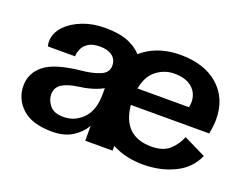

<svg xmlns="http://www.w3.org/2000/svg" viewBox="-87 -682 1117 866"><g transform="rotate(20 471.5 -249.0)"><path d="M221 13Q125 13 77.5 -31Q30 -75 30 -139Q30 -199 79 -238.5Q128 -278 251 -291Q305 -296 340.5 -311Q376 -326 376 -359Q376 -389 354.5 -405.5Q333 -422 296 -422Q260 -422 240.5 -409.5Q221 -397 213 -380Q205 -363 204 -350Q203 -343 204 -342H73Q69 -357 70 -369Q72 -408 102 -439.5Q132 -471 180.5 -490Q229 -509 287 -509Q362 -509 406.5 -488.5Q451 -468 473 -436Q495 -404 501.5 -368.5Q508 -333 508 -303V0H377V-71Q356 -35 317.5 -11Q279 13 221 13ZM247 -67Q301 -67 340 -106.5Q379 -146 379 -225V-253Q333 -227 261 -218Q216 -212 188.5 -195Q161 -178 161 -144Q161 -117 181 -92Q201 -67 247 -67ZM903 -118Q875 -53 808 -20.5Q741 12 658 12Q580 12 518.5 -17.5Q457 -47 421.5 -106.5Q386 -166 386 -255Q386 -335 420 -392.5Q454 -450 513.5 -480.5Q573 -511 649 -511Q765 -511 832 -451.5Q899 -392 899 -291Q899 -259 891 -222H515Q529 -77 666 -77Q720 -77 750.5 -103.5Q781 -130 797 -170ZM652 -422Q606 -422 567.5 -393Q529 -364 518 -302H765Q766 -308 767 -314Q768 -320 768 -326Q768 -369 738 -395.5Q708 -422 652 -422Z"/></g></svg>

Font: Panamera
Style: Bold
Weight: 700
Designer: Bastien Sozeau
Foundry: NBR — Bastien Sozeau
Version: Version 3.002; ttfautohint (v1.8.4.7-5d5b);gftools[0.9.33]